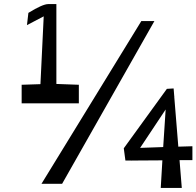

<svg xmlns="http://www.w3.org/2000/svg" viewBox="-20 -849 962 940"><path d="M366 -434V-343H86V-434L178 -437L194 -769L112 -726L119 -786Q189 -829 216 -829H256V-438ZM672 -746H736L284 51H183ZM922 -133V-65H859L870 71H767L775 -64L625 -63L624 -62L623 -63H594L586 -123L797 -414L830 -416L833 -379L834 -378L833 -377L853 -131ZM666 -125 779 -129 791 -313Z"/></svg>

Font: OpenDyslexic
Style: Regular
Weight: 400
Designer: Abbie Gonzalez
Version: Version 0.920;hotconv 1.0.109;makeotfexe 2.5.65596